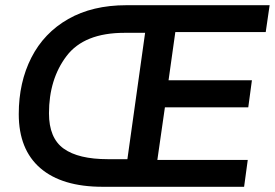

<svg xmlns="http://www.w3.org/2000/svg" viewBox="-20 -717 1055 737"><path d="M52 -279Q52 -401 100.5 -496Q149 -591 242 -644Q335 -697 465 -697H1015L1000 -594H653L627 -409H947L933 -305H613L584 -103H931L917 0H374Q218 0 135 -71.5Q52 -143 52 -279ZM469 -106 537 -591H458Q303 -591 235.5 -502Q168 -413 168 -282Q168 -187 224.5 -146.5Q281 -106 394 -106Z"/></svg>

Font: Hanken Grotesk SemiBold
Style: Italic
Weight: 600
Italic angle: -8°
Designer: Alfredo Marco Pradil
Foundry: Hanken Design Co.
Version: Version 3.014